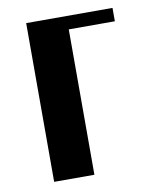

<svg xmlns="http://www.w3.org/2000/svg" viewBox="-70 -624 549 679"><g transform="rotate(-10 205.0 -285.0)"><path d="M70 0V-570H380V-522H214.5V0Z"/></g></svg>

Font: Facade Sud
Style: Regular
Weight: 100
Designer: Éléonore Fines
Foundry: Velvetyne Type Foundry
Version: Version 1.001;Glyphs 3.2 (3202)